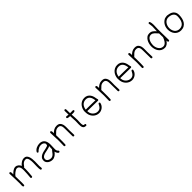

<svg xmlns="http://www.w3.org/2000/svg" viewBox="577 -2708 4726 4726"><g transform="rotate(-45 2939.5 -345.0)"><path d="M741 -41Q741 -30 733 -23Q725 -16 714 -16Q696 -16 690 -34Q685 -48 683.5 -81Q682 -114 682.5 -152Q683 -190 684.5 -225.5Q686 -261 686 -281Q686 -299 684.5 -330.5Q683 -362 676 -392.5Q669 -423 653.5 -445.5Q638 -468 610 -468Q571 -468 545.5 -453.5Q520 -439 502 -419.5Q484 -400 470.5 -380Q457 -360 441 -350Q442 -335 442.5 -320.5Q443 -306 443 -291Q443 -234 437.5 -177.5Q432 -121 428 -64Q426 -41 403 -41Q392 -41 383.5 -48.5Q375 -56 376 -68L386 -188Q391 -248 391 -308Q391 -330 389 -357.5Q387 -385 378 -408.5Q369 -432 351 -448Q333 -464 301 -464Q283 -464 258.5 -451Q234 -438 210 -419.5Q186 -401 166.5 -381Q147 -361 139 -347Q142 -260 142 -173Q142 -144 142.5 -113.5Q143 -83 141 -54Q139 -30 114 -30Q100 -30 94.5 -43Q89 -56 88.5 -73Q88 -90 90 -108Q92 -126 92 -136Q92 -227 88 -314Q84 -401 81 -492Q80 -503 87.5 -510.5Q95 -518 106 -518Q122 -518 128.5 -506Q135 -494 136.5 -478Q138 -462 137 -445Q136 -428 136 -419Q152 -435 170.5 -452.5Q189 -470 209.5 -484Q230 -498 253 -507.5Q276 -517 301 -517Q346 -517 381 -489Q416 -461 431 -419Q462 -461 508 -490.5Q554 -520 608 -520Q650 -520 675.5 -497.5Q701 -475 715 -439Q729 -403 734 -358Q739 -313 739 -268Q739 -223 737 -183Q735 -143 735 -116Q735 -97 738 -78Q741 -59 741 -41Z M1343 -31Q1343 -20 1335.5 -11.5Q1328 -3 1317 -3Q1304 -3 1292 -14Q1280 -25 1271 -40.5Q1262 -56 1256.5 -72Q1251 -88 1250 -99Q1234 -78 1215.5 -58Q1197 -38 1175 -23Q1153 -8 1128 1.5Q1103 11 1075 11Q1044 11 1013 1.5Q982 -8 957 -26.5Q932 -45 916.5 -71.5Q901 -98 901 -132Q901 -183 926 -214Q951 -245 988.5 -263Q1026 -281 1069 -290Q1112 -299 1149 -307Q1186 -315 1210.5 -325Q1235 -335 1234 -356Q1234 -360 1233.5 -363Q1233 -366 1233 -369Q1233 -378 1239 -384Q1223 -420 1195.5 -436Q1168 -452 1130 -452Q1088 -452 1058.5 -438.5Q1029 -425 1008.5 -409.5Q988 -394 976 -380.5Q964 -367 957 -367Q946 -367 938 -374.5Q930 -382 930 -393Q930 -400 936 -408Q967 -456 1020.5 -480Q1074 -504 1131 -504Q1179 -504 1212.5 -487Q1246 -470 1266 -440.5Q1286 -411 1295 -372.5Q1304 -334 1304 -291Q1304 -253 1301.5 -214.5Q1299 -176 1299 -137Q1299 -105 1306 -88Q1313 -71 1321 -61.5Q1329 -52 1336 -46Q1343 -40 1343 -31ZM1253 -290Q1233 -276 1203.5 -268Q1174 -260 1140.5 -253Q1107 -246 1073.5 -238.5Q1040 -231 1013.5 -218Q987 -205 970 -185Q953 -165 953 -133Q953 -110 964 -93Q975 -76 992 -65Q1009 -54 1030.5 -48Q1052 -42 1072 -42Q1106 -42 1130.5 -56.5Q1155 -71 1174 -92.5Q1193 -114 1210 -138.5Q1227 -163 1247 -183Q1247 -210 1249 -236.5Q1251 -263 1253 -290Z M1884 -55Q1884 -44 1876.5 -36.5Q1869 -29 1858 -29Q1847 -29 1839.5 -36.5Q1832 -44 1832 -55Q1832 -121 1830.5 -185Q1829 -249 1829 -315Q1829 -341 1826.5 -367.5Q1824 -394 1814.5 -415Q1805 -436 1786 -449Q1767 -462 1734 -462Q1701 -462 1678 -452.5Q1655 -443 1637 -428Q1619 -413 1602 -394Q1585 -375 1563 -356Q1564 -326 1564.5 -296Q1565 -266 1565 -236Q1565 -187 1565.5 -136.5Q1566 -86 1562 -37Q1560 -13 1536 -13Q1524 -13 1517 -20.5Q1510 -28 1510 -39Q1510 -84 1512 -127Q1514 -170 1514 -215Q1514 -285 1508.5 -354.5Q1503 -424 1503 -494Q1503 -506 1510.5 -513.5Q1518 -521 1531 -521Q1544 -521 1550 -510Q1556 -499 1558 -484Q1560 -469 1559.5 -454Q1559 -439 1559 -430Q1594 -467 1637 -490.5Q1680 -514 1732 -514Q1797 -514 1828 -484.5Q1859 -455 1870.5 -410Q1882 -365 1880.5 -313Q1879 -261 1879 -216Q1879 -174 1881.5 -135.5Q1884 -97 1884 -55Z M2310 -472Q2310 -457 2294.5 -451Q2279 -445 2259 -443.5Q2239 -442 2219.5 -443.5Q2200 -445 2192 -445Q2195 -397 2198.5 -348Q2202 -299 2202 -251Q2202 -226 2200 -201.5Q2198 -177 2198 -151Q2198 -131 2199 -110Q2200 -89 2207 -69Q2211 -57 2222 -54.5Q2233 -52 2244.5 -50.5Q2256 -49 2265 -44.5Q2274 -40 2274 -24Q2274 -13 2267.5 -5.5Q2261 2 2250 2Q2212 2 2191 -11Q2170 -24 2160 -46Q2150 -68 2148 -96Q2146 -124 2146 -154Q2146 -179 2147.5 -203.5Q2149 -228 2149 -254Q2149 -302 2144.5 -350Q2140 -398 2140 -446Q2131 -446 2114.5 -446.5Q2098 -447 2082.5 -450Q2067 -453 2055.5 -459.5Q2044 -466 2044 -479Q2044 -490 2051 -498Q2058 -506 2070 -506Q2087 -506 2104 -502.5Q2121 -499 2138 -498Q2135 -564 2135 -629Q2135 -640 2142.5 -647.5Q2150 -655 2161 -655Q2172 -655 2179.5 -647.5Q2187 -640 2187 -629Q2187 -563 2190 -497Q2213 -497 2237 -497.5Q2261 -498 2285 -498Q2296 -498 2303 -490.5Q2310 -483 2310 -472Z M2916 -254Q2916 -243 2908.5 -235.5Q2901 -228 2890 -228Q2799 -228 2708.5 -231Q2618 -234 2525 -234L2528 -202Q2531 -169 2546 -140Q2561 -111 2584.5 -89.5Q2608 -68 2638.5 -55Q2669 -42 2702 -42Q2734 -42 2756.5 -52Q2779 -62 2794 -77Q2809 -92 2819 -109Q2829 -126 2836.5 -141Q2844 -156 2851.5 -166Q2859 -176 2868 -176Q2879 -176 2887 -169Q2895 -162 2895 -151Q2895 -150 2893 -142Q2886 -109 2868 -81.5Q2850 -54 2824 -33.5Q2798 -13 2766.5 -1.5Q2735 10 2702 10Q2658 10 2619.5 -6Q2581 -22 2551 -50Q2521 -78 2501.5 -115.5Q2482 -153 2476 -196Q2474 -210 2473.5 -223Q2473 -236 2472 -250Q2470 -258 2470 -260Q2470 -309 2486.5 -355.5Q2503 -402 2533 -438Q2563 -474 2605.5 -495.5Q2648 -517 2701 -517Q2756 -517 2793.5 -496Q2831 -475 2855 -440.5Q2879 -406 2891.5 -361.5Q2904 -317 2910 -271Q2916 -263 2916 -254ZM2856 -280Q2851 -314 2841.5 -347.5Q2832 -381 2815 -406.5Q2798 -432 2770.5 -448Q2743 -464 2701 -464Q2661 -464 2630 -450Q2599 -436 2577 -412Q2555 -388 2541.5 -355.5Q2528 -323 2524 -286Q2609 -286 2690.5 -284Q2772 -282 2856 -280Z M3457 -55Q3457 -44 3449.5 -36.5Q3442 -29 3431 -29Q3420 -29 3412.5 -36.5Q3405 -44 3405 -55Q3405 -121 3403.5 -185Q3402 -249 3402 -315Q3402 -341 3399.5 -367.5Q3397 -394 3387.5 -415Q3378 -436 3359 -449Q3340 -462 3307 -462Q3274 -462 3251 -452.5Q3228 -443 3210 -428Q3192 -413 3175 -394Q3158 -375 3136 -356Q3137 -326 3137.5 -296Q3138 -266 3138 -236Q3138 -187 3138.5 -136.5Q3139 -86 3135 -37Q3133 -13 3109 -13Q3097 -13 3090 -20.5Q3083 -28 3083 -39Q3083 -84 3085 -127Q3087 -170 3087 -215Q3087 -285 3081.5 -354.5Q3076 -424 3076 -494Q3076 -506 3083.5 -513.5Q3091 -521 3104 -521Q3117 -521 3123 -510Q3129 -499 3131 -484Q3133 -469 3132.5 -454Q3132 -439 3132 -430Q3167 -467 3210 -490.5Q3253 -514 3305 -514Q3370 -514 3401 -484.5Q3432 -455 3443.5 -410Q3455 -365 3453.5 -313Q3452 -261 3452 -216Q3452 -174 3454.5 -135.5Q3457 -97 3457 -55Z M4063 -254Q4063 -243 4055.5 -235.5Q4048 -228 4037 -228Q3946 -228 3855.5 -231Q3765 -234 3672 -234L3675 -202Q3678 -169 3693 -140Q3708 -111 3731.5 -89.5Q3755 -68 3785.5 -55Q3816 -42 3849 -42Q3881 -42 3903.5 -52Q3926 -62 3941 -77Q3956 -92 3966 -109Q3976 -126 3983.5 -141Q3991 -156 3998.5 -166Q4006 -176 4015 -176Q4026 -176 4034 -169Q4042 -162 4042 -151Q4042 -150 4040 -142Q4033 -109 4015 -81.5Q3997 -54 3971 -33.5Q3945 -13 3913.5 -1.5Q3882 10 3849 10Q3805 10 3766.5 -6Q3728 -22 3698 -50Q3668 -78 3648.5 -115.5Q3629 -153 3623 -196Q3621 -210 3620.5 -223Q3620 -236 3619 -250Q3617 -258 3617 -260Q3617 -309 3633.5 -355.5Q3650 -402 3680 -438Q3710 -474 3752.5 -495.5Q3795 -517 3848 -517Q3903 -517 3940.5 -496Q3978 -475 4002 -440.5Q4026 -406 4038.5 -361.5Q4051 -317 4057 -271Q4063 -263 4063 -254ZM4003 -280Q3998 -314 3988.5 -347.5Q3979 -381 3962 -406.5Q3945 -432 3917.5 -448Q3890 -464 3848 -464Q3808 -464 3777 -450Q3746 -436 3724 -412Q3702 -388 3688.5 -355.5Q3675 -323 3671 -286Q3756 -286 3837.5 -284Q3919 -282 4003 -280Z M4604 -55Q4604 -44 4596.5 -36.5Q4589 -29 4578 -29Q4567 -29 4559.5 -36.5Q4552 -44 4552 -55Q4552 -121 4550.5 -185Q4549 -249 4549 -315Q4549 -341 4546.5 -367.5Q4544 -394 4534.5 -415Q4525 -436 4506 -449Q4487 -462 4454 -462Q4421 -462 4398 -452.5Q4375 -443 4357 -428Q4339 -413 4322 -394Q4305 -375 4283 -356Q4284 -326 4284.5 -296Q4285 -266 4285 -236Q4285 -187 4285.5 -136.5Q4286 -86 4282 -37Q4280 -13 4256 -13Q4244 -13 4237 -20.5Q4230 -28 4230 -39Q4230 -84 4232 -127Q4234 -170 4234 -215Q4234 -285 4228.5 -354.5Q4223 -424 4223 -494Q4223 -506 4230.5 -513.5Q4238 -521 4251 -521Q4264 -521 4270 -510Q4276 -499 4278 -484Q4280 -469 4279.5 -454Q4279 -439 4279 -430Q4314 -467 4357 -490.5Q4400 -514 4452 -514Q4517 -514 4548 -484.5Q4579 -455 4590.5 -410Q4602 -365 4600.5 -313Q4599 -261 4599 -216Q4599 -174 4601.5 -135.5Q4604 -97 4604 -55Z M5184 -54Q5184 -43 5176.5 -35.5Q5169 -28 5158 -28Q5146 -28 5140.5 -34Q5135 -40 5133 -48.5Q5131 -57 5131.5 -66.5Q5132 -76 5132 -84Q5117 -63 5101 -44.5Q5085 -26 5066.5 -12.5Q5048 1 5025.5 9Q5003 17 4976 17Q4923 17 4883 -5.5Q4843 -28 4816.5 -65Q4790 -102 4777 -148.5Q4764 -195 4764 -242Q4764 -284 4775.5 -331Q4787 -378 4810.5 -417.5Q4834 -457 4870 -483Q4906 -509 4956 -509Q5014 -509 5053 -481Q5092 -453 5126 -411Q5126 -453 5129 -494.5Q5132 -536 5132 -578Q5132 -607 5125 -635Q5118 -663 5118 -683Q5118 -694 5126 -700.5Q5134 -707 5145 -707Q5160 -707 5167.5 -688.5Q5175 -670 5178.5 -646Q5182 -622 5182.5 -598.5Q5183 -575 5183 -565Q5183 -532 5180.5 -499Q5178 -466 5178 -433Q5178 -337 5181 -243.5Q5184 -150 5184 -54ZM5130 -201Q5129 -235 5128 -268Q5127 -301 5127 -335Q5109 -353 5091 -374.5Q5073 -396 5053.5 -414.5Q5034 -433 5011 -445Q4988 -457 4958 -457Q4920 -457 4892.5 -434.5Q4865 -412 4848 -379Q4831 -346 4823 -308Q4815 -270 4815 -239Q4815 -203 4825 -166.5Q4835 -130 4855 -100.5Q4875 -71 4905 -52.5Q4935 -34 4976 -34Q5007 -34 5031.5 -50.5Q5056 -67 5074.5 -91.5Q5093 -116 5106.5 -145Q5120 -174 5129 -199Z M5799 -312Q5799 -255 5787 -199.5Q5775 -144 5747.5 -100.5Q5720 -57 5674.5 -30.5Q5629 -4 5563 -4Q5510 -4 5469.5 -24.5Q5429 -45 5401 -79Q5373 -113 5358.5 -158Q5344 -203 5344 -252Q5344 -286 5351.5 -319.5Q5359 -353 5374.5 -382.5Q5390 -412 5412.5 -437Q5435 -462 5465 -480Q5471 -487 5486 -492.5Q5501 -498 5519 -501.5Q5537 -505 5554 -507Q5571 -509 5580 -509Q5590 -509 5594 -505Q5638 -501 5675.5 -488Q5713 -475 5740.5 -451.5Q5768 -428 5783.5 -393.5Q5799 -359 5799 -312ZM5747 -316Q5747 -354 5731 -380.5Q5715 -407 5689.5 -423.5Q5664 -440 5631 -447.5Q5598 -455 5565 -455Q5525 -455 5493.5 -437Q5462 -419 5440.5 -390Q5419 -361 5407.5 -324.5Q5396 -288 5396 -252Q5396 -213 5406.5 -177.5Q5417 -142 5438 -115Q5459 -88 5490.5 -72Q5522 -56 5564 -56Q5619 -56 5655 -79.5Q5691 -103 5711 -140.5Q5731 -178 5739 -224Q5747 -270 5747 -316Z"/></g></svg>

Font: Wynona
Style: Regular
Weight: 400
Italic angle: -12°
Designer: Kanati
Foundry: Kanati and Michael Everson
Version: Version 2.000